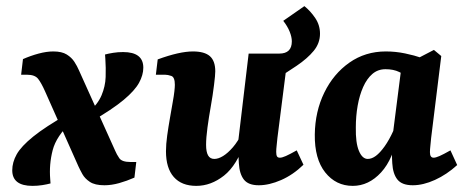

<svg xmlns="http://www.w3.org/2000/svg" viewBox="-20 -598 1526 627"><path d="M321 7Q290 7 273.5 -4Q257 -15 249 -29.5Q241 -44 236 -55L127 -300Q115 -327 104.5 -340.5Q94 -354 68 -354H49L55 -405Q80 -416 106 -423Q132 -430 154 -430Q182 -430 198 -420Q214 -410 223 -396Q232 -382 238 -368L356 -106Q361 -94 369.5 -81.5Q378 -69 406 -69H425L419 -18Q394 -7 369 0Q344 7 321 7ZM86 9Q20 9 20 -42Q20 -68 34.5 -94Q49 -120 88.5 -152Q128 -184 202 -226L213 -199Q164 -154 152 -107.5Q140 -61 144 -13L145 1Q134 4 118.5 6.5Q103 9 86 9ZM278 -201 267 -229Q299 -257 311.5 -286.5Q324 -316 325 -346.5Q326 -377 324 -406L323 -420Q334 -423 349.5 -425.5Q365 -428 382 -428Q448 -428 448 -377Q448 -353 434 -327.5Q420 -302 383.5 -271.5Q347 -241 278 -201Z M621 9Q573 9 547.5 -20Q522 -49 522 -104Q522 -127 526 -155.5Q530 -184 535 -212.5Q540 -241 544 -264Q548 -286 549.5 -300Q551 -314 551 -321Q551 -346 539.5 -350Q528 -354 519 -354H489L495 -404Q566 -430 610 -430Q648 -430 665.5 -414.5Q683 -399 683 -365Q683 -358 682 -348Q681 -338 679 -321Q675 -288 668.5 -251.5Q662 -215 657.5 -181.5Q653 -148 653 -125Q653 -102 659.5 -90.5Q666 -79 680 -79Q693 -79 708.5 -88.5Q724 -98 740.5 -117Q757 -136 771 -165L781 -137Q754 -58 711.5 -24.5Q669 9 621 9ZM825 7Q791 7 776.5 -11.5Q762 -30 760 -65Q759 -77 759 -97Q759 -117 758 -137L792 -423H921L886 -148Q885 -136 883.5 -123.5Q882 -111 882 -102Q882 -92 884.5 -87.5Q887 -83 894 -83Q901 -83 913.5 -88.5Q926 -94 949 -107L971 -60Q937 -27 898 -10Q859 7 825 7ZM866 -330 852 -423Q862 -423 871 -423Q880 -423 892 -423Q933 -423 933 -463Q933 -477 926 -494.5Q919 -512 905 -530L974 -578Q994 -562 1009.5 -539Q1025 -516 1025 -488Q1025 -457 1004.5 -432Q984 -407 948.5 -383Q913 -359 866 -330Z M1132 9Q1077 9 1042 -35Q1007 -79 1008 -159Q1009 -234 1039 -295.5Q1069 -357 1121 -393.5Q1173 -430 1240 -430Q1272 -430 1303 -423.5Q1334 -417 1357 -409L1321 -340Q1302 -354 1283.5 -363Q1265 -372 1239 -372Q1214 -372 1196 -356.5Q1178 -341 1166 -314Q1154 -287 1148 -253Q1142 -219 1142 -182Q1141 -132 1152 -105.5Q1163 -79 1181 -79Q1194 -79 1207.5 -89Q1221 -99 1236 -120Q1251 -141 1265 -172L1280 -165Q1265 -79 1224.5 -35Q1184 9 1132 9ZM1328 7Q1293 7 1278 -11.5Q1263 -30 1261 -65Q1260 -78 1260 -100Q1260 -122 1260 -137L1291 -380L1397 -435L1421 -415L1388 -148Q1387 -136 1385.5 -122.5Q1384 -109 1384 -101Q1384 -83 1396 -83Q1403 -83 1415.5 -88.5Q1428 -94 1451 -107L1473 -59Q1439 -28 1400.5 -10.5Q1362 7 1328 7Z"/></svg>

Font: Yrsa
Style: Italic
Weight: 400
Italic angle: -7.10001°
Designer: Anna Giedrys (Yrsa+Rasa design), David Brezina (Yrsa art-direction, Rasa art-direction, design)
Foundry: Rosetta Type Foundry
Version: Version 2.004